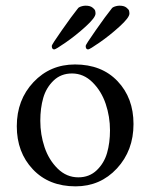

<svg xmlns="http://www.w3.org/2000/svg" viewBox="-20 -659 537 686"><path d="M407.2 -638.7Q422.9 -638.7 431.4 -632.1Q439.9 -625.5 441.2 -620.4Q442.4 -615.2 442.4 -610.4Q442.4 -596.2 407.5 -564.5Q372.6 -532.7 336.4 -507.6Q300.3 -482.4 294.9 -482.4Q286.1 -482.4 286.1 -495.1Q286.1 -499.5 321.8 -550.5Q357.4 -601.6 380.9 -630.9Q381.8 -631.8 385 -633.5Q388.2 -635.3 394.5 -637Q400.9 -638.7 407.2 -638.7ZM286.1 -638.7Q301.8 -638.7 310.3 -632.1Q318.8 -625.5 320.1 -620.4Q321.3 -615.2 321.3 -610.4Q321.3 -596.2 286.4 -564.5Q251.5 -532.7 215.3 -507.6Q179.2 -482.4 173.8 -482.4Q165 -482.4 165 -495.1Q165 -499.5 200.7 -550.5Q236.3 -601.6 259.8 -630.9Q260.7 -631.8 263.9 -633.5Q267.1 -635.3 273.4 -637Q279.8 -638.7 286.1 -638.7ZM237.3 -396.5Q197.8 -396.5 171.4 -371.1Q145 -345.7 134.5 -309.1Q124 -272.5 124 -227.5Q124 -178.2 139.2 -133.1Q154.3 -87.9 186 -56.6Q217.8 -25.4 259.8 -25.4Q299.3 -25.4 325.7 -50.8Q352.1 -76.2 362.5 -112.5Q373 -148.9 373 -193.4Q373 -242.2 357.7 -287.8Q342.3 -333.5 310.5 -365Q278.8 -396.5 237.3 -396.5ZM248 -428.7Q343.3 -428.7 400.1 -368.9Q457 -309.1 457 -215.8Q457 -121.1 397.7 -57.1Q338.4 6.8 250 6.8Q154.8 6.8 97.4 -54Q40 -114.7 40 -208Q40 -302.2 99.6 -365.5Q159.2 -428.7 248 -428.7Z"/></svg>

Font: Amiri
Style: Regular
Weight: 400
Designer: Khaled Hosny
Version: Version 000.108